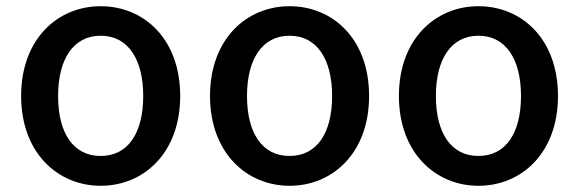

<svg xmlns="http://www.w3.org/2000/svg" viewBox="-20 -584 1864 618"><path d="M304 14C443 14 560 -92 560 -275C560 -459 443 -564 304 -564C166 -564 48 -459 48 -275C48 -92 166 14 304 14ZM304 -82C215 -82 167 -157 167 -275C167 -392 215 -469 304 -469C393 -469 441 -392 441 -275C441 -157 393 -82 304 -82Z M912 14C1051 14 1168 -92 1168 -275C1168 -459 1051 -564 912 -564C774 -564 656 -459 656 -275C656 -92 774 14 912 14ZM912 -82C823 -82 775 -157 775 -275C775 -392 823 -469 912 -469C1001 -469 1049 -392 1049 -275C1049 -157 1001 -82 912 -82Z M1520 14C1659 14 1776 -92 1776 -275C1776 -459 1659 -564 1520 -564C1382 -564 1264 -459 1264 -275C1264 -92 1382 14 1520 14ZM1520 -82C1431 -82 1383 -157 1383 -275C1383 -392 1431 -469 1520 -469C1609 -469 1657 -392 1657 -275C1657 -157 1609 -82 1520 -82Z"/></svg>

Font: Noto Sans TC Medium
Style: Regular
Weight: 500
Designer: Ryoko NISHIZUKA 西塚涼子 (kana, bopomofo & ideographs); Paul D. Hunt (Latin, Greek & Cyrillic); Sandoll Communications 산돌커뮤니
Foundry: Adobe
Version: Version 2.004;hotconv 1.0.118;makeotfexe 2.5.65603